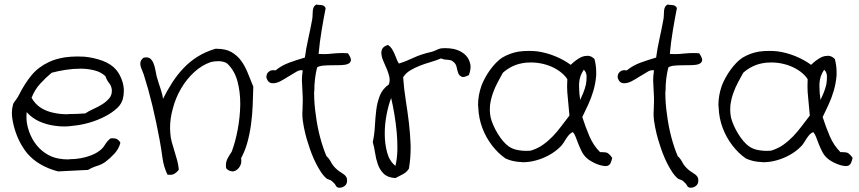

<svg xmlns="http://www.w3.org/2000/svg" viewBox="-20 -744 3920 876"><path d="M529.3 -92.8Q522.5 -65.4 502.9 -43.9Q483.4 -22.5 463.9 -7.8Q446.3 5.9 423.8 12.7Q401.4 19.5 381.8 31.2Q344.7 33.2 311.5 34.7Q278.3 36.1 245.1 38.1Q203.1 27.3 167.5 7.3Q131.8 -12.7 104.5 -43.9Q91.8 -58.6 77.1 -84Q62.5 -109.4 51.8 -140.1Q41 -170.9 36.1 -204.1Q34.2 -215.8 34.2 -228.5Q34.2 -248 39.1 -265.6Q41 -274.4 50.8 -286.1Q60.5 -297.9 68.4 -314.5Q93.8 -364.3 124.5 -401.4Q155.3 -438.5 203.1 -460.9Q233.4 -475.6 276.4 -482.4Q304.7 -486.3 333 -486.3Q348.6 -486.3 364.3 -485.4Q408.2 -481.4 447.8 -466.8Q487.3 -452.1 509.8 -425.8Q524.4 -408.2 533.7 -385.3Q543 -362.3 544.9 -337.9V-327.1Q544.9 -308.6 540 -291Q533.2 -268.6 515.6 -252Q493.2 -230.5 460.4 -213.4Q427.7 -196.3 390.1 -185.1Q352.5 -173.8 311.5 -169.9Q292 -167 273.4 -167Q252 -167 232.4 -169.9Q193.4 -174.8 159.7 -189.9Q126 -205.1 101.6 -232.4Q100.6 -221.7 100.6 -211.9Q100.6 -186.5 107.4 -161.1Q117.2 -125 136.7 -95.7Q156.2 -66.4 185.1 -46.4Q213.9 -26.4 248 -20.5Q268.6 -16.6 292 -16.6Q294.9 -16.6 297.9 -17.6Q323.2 -17.6 348.1 -22Q373 -26.4 395.5 -35.2Q418 -43.9 434.6 -56.6Q449.2 -67.4 458.5 -83Q467.8 -98.6 483.4 -112.3Q488.3 -113.3 493.2 -113.3Q505.9 -113.3 513.7 -109.4Q523.4 -103.5 529.3 -92.8ZM490.2 -334Q488.3 -352.5 478 -364.7Q467.8 -377 460.9 -396.5Q441.4 -415 411.1 -422.9Q380.9 -430.7 347.7 -430.7Q313.5 -430.7 278.8 -425.3Q244.1 -419.9 215.8 -412.1Q187.5 -388.7 163.1 -361.8Q138.7 -335 124 -297.9Q140.6 -268.6 166 -252.4Q191.4 -236.3 223.6 -229.5Q253.9 -222.7 288.1 -222.7Q290 -222.7 293 -223.6Q330.1 -223.6 369.1 -226.6Q384.8 -237.3 406.7 -247.1Q428.7 -256.8 447.8 -269Q466.8 -281.2 479.5 -296.9Q490.2 -310.5 490.2 -328.1Z M1135.7 -348.6Q1134.8 -305.7 1132.8 -261.2Q1130.9 -216.8 1125 -174.3Q1119.1 -131.8 1108.4 -93.3Q1097.7 -54.7 1080.1 -22.5Q1081.1 -16.6 1081.1 -10.7Q1081.1 1 1077.1 9.8Q1070.3 24.4 1059.6 31.2Q1050.8 38.1 1040 38.1Q1038.1 38.1 1036.1 37.1Q1022.5 36.1 1011.7 23.4Q1010.7 15.6 1010.7 9.8Q1010.7 3.9 1011.7 -2Q1013.7 -11.7 1018.1 -20.5Q1022.5 -29.3 1027.3 -36.6Q1032.2 -43.9 1037.1 -51.8Q1053.7 -95.7 1064.5 -152.8Q1075.2 -210 1076.2 -266.6V-270.5Q1076.2 -325.2 1063.5 -373Q1049.8 -422.9 1017.6 -453.1Q1012.7 -458 1002.9 -460.9Q993.2 -463.9 982.4 -464.8H974.6Q966.8 -464.8 960 -463.9Q948.2 -462.9 939.5 -460Q900.4 -446.3 865.7 -414.6Q831.1 -382.8 805.7 -339.4Q780.3 -295.9 767.6 -245.1Q755.9 -203.1 755.9 -159.2Q755.9 -149.4 756.8 -139.6Q757.8 -117.2 763.7 -96.2Q769.5 -75.2 775.9 -54.7Q782.2 -34.2 788.1 -13.2Q793.9 7.8 795.9 30.3Q788.1 41 777.3 47.9Q768.6 53.7 755.9 53.7Q750 53.7 744.1 52.7Q726.6 16.6 721.2 -24.4Q715.8 -65.4 708 -107.4Q701.2 -143.6 692.9 -183.6Q684.6 -223.6 675.3 -262.2Q666 -300.8 655.8 -337.4Q645.5 -374 635.7 -404.3Q631.8 -416 627.4 -425.8Q623 -435.5 621.1 -444.3Q620.1 -449.2 620.1 -453.1Q620.1 -457 621.1 -461.9Q623 -469.7 632.8 -479.5Q640.6 -482.4 647.5 -482.4Q656.2 -482.4 663.1 -478.5Q673.8 -470.7 679.7 -457Q685.5 -443.4 688.5 -426.8Q691.4 -410.2 694.3 -397.5Q703.1 -366.2 712.4 -339.4Q721.7 -312.5 723.6 -293Q743.2 -332 766.1 -367.7Q789.1 -403.3 817.4 -433.1Q845.7 -462.9 881.3 -485.4Q917 -507.8 962.9 -521.5H967.8Q1008.8 -521.5 1035.2 -506.8Q1062.5 -491.2 1080.6 -466.3Q1098.6 -441.4 1110.8 -410.2Q1123 -378.9 1135.7 -348.6Z M1567.4 -501Q1581.1 -481.4 1581.1 -470.7V-468.8Q1579.1 -457 1566.9 -452.1Q1554.7 -447.3 1535.6 -446.8Q1516.6 -446.3 1496.1 -446.3Q1474.6 -446.3 1456.1 -444.8Q1437.5 -443.4 1426.8 -436.5Q1414.1 -385.7 1414.1 -330.1Q1413.1 -326.2 1413.1 -322.3Q1413.1 -270.5 1420.9 -219.7Q1427.7 -165 1440.9 -116.2Q1454.1 -67.4 1469.7 -31.2Q1481.4 -21.5 1490.7 -3.4Q1500 14.6 1518.6 30.3Q1526.4 37.1 1534.7 42Q1543 46.9 1549.8 52.2Q1556.6 57.6 1560.5 64.5Q1563.5 70.3 1563.5 78.1V83Q1562.5 97.7 1550.8 105.5Q1541 112.3 1530.3 112.3H1524.4Q1515.6 110.4 1511.7 102.1Q1507.8 93.8 1495.1 83Q1490.2 78.1 1481.9 75.7Q1473.6 73.2 1469.7 70.3Q1455.1 57.6 1442.9 38.6Q1430.7 19.5 1420.4 -1Q1410.2 -21.5 1401.9 -43Q1393.6 -64.5 1387.7 -84Q1379.9 -106.4 1373 -133.8Q1366.2 -161.1 1361.3 -194.3Q1359.4 -210.9 1359.4 -227.5Q1359.4 -238.3 1360.4 -248Q1361.3 -264.6 1361.3 -282.2V-298.8Q1360.4 -326.2 1358.4 -358.4Q1357.4 -367.2 1357.4 -377Q1357.4 -399.4 1361.3 -422.9Q1358.4 -423.8 1354.5 -423.8Q1343.8 -423.8 1331.1 -416Q1313.5 -406.2 1294.4 -394Q1275.4 -381.8 1256.8 -372.1Q1240.2 -364.3 1226.6 -364.3H1220.7Q1207 -366.2 1201.2 -377Q1195.3 -385.7 1195.3 -394.5Q1195.3 -396.5 1196.3 -399.4Q1197.3 -410.2 1208 -418Q1214.8 -423.8 1227.5 -423.8Q1232.4 -423.8 1237.3 -422.9Q1264.6 -445.3 1299.3 -458Q1334 -470.7 1371.1 -481.4Q1376 -520.5 1386.2 -566.4Q1396.5 -612.3 1404.3 -655.3Q1406.2 -666 1406.2 -676.8Q1406.2 -686.5 1407.2 -695.8Q1408.2 -705.1 1411.6 -711.9Q1415 -718.8 1423.8 -723.6Q1428.7 -721.7 1435.5 -721.7Q1441.4 -721.7 1447.3 -720.7Q1453.1 -719.7 1458 -716.8Q1462.9 -713.9 1465.8 -707Q1457 -663.1 1447.8 -607.9Q1438.5 -552.7 1433.6 -498Q1445.3 -497.1 1457 -497.1Q1477.5 -497.1 1501 -500Q1523.4 -502 1543.9 -502Q1555.7 -502 1567.4 -501Z M2119.1 -401.4Q2102.5 -392.6 2091.8 -392.6Q2087.9 -392.6 2085.9 -394.5Q2075.2 -398.4 2070.8 -410.2Q2066.4 -421.9 2063.5 -437Q2060.5 -452.1 2049.8 -460.9Q2042 -467.8 2035.6 -469.2Q2029.3 -470.7 2023.4 -471.2Q2017.6 -471.7 2010.3 -472.2Q2002.9 -472.7 1992.2 -477.5Q1968.8 -467.8 1943.4 -460.4Q1918 -453.1 1894.5 -443.8Q1871.1 -434.6 1851.1 -422.4Q1831.1 -410.2 1819.3 -391.6Q1823.2 -336.9 1831.5 -285.2Q1839.8 -233.4 1845.7 -183.1Q1851.6 -132.8 1853.5 -81.1V-66.4Q1853.5 -21.5 1845.7 25.4Q1835.9 41 1819.3 50.3Q1802.7 59.6 1784.2 68.4Q1749 66.4 1731 48.8Q1712.9 31.2 1704.1 6.3Q1695.3 -18.6 1691.4 -45.9Q1687.5 -73.2 1680.7 -95.7Q1688.5 -130.9 1690.4 -168.9Q1692.4 -207 1696.8 -242.7Q1701.2 -278.3 1713.4 -308.6Q1725.6 -338.9 1753.9 -358.4Q1757.8 -368.2 1757.8 -378.9Q1757.8 -384.8 1756.8 -391.6Q1752.9 -409.2 1745.6 -427.2Q1738.3 -445.3 1730.5 -461.9Q1722.7 -478.5 1720.7 -494.1Q1719.7 -498 1719.7 -502Q1719.7 -512.7 1723.6 -520.5Q1729.5 -532.2 1750 -539.1Q1760.7 -532.2 1767.1 -522.5Q1773.4 -512.7 1778.8 -501Q1784.2 -489.3 1788.6 -477.1Q1793 -464.8 1799.8 -454.1Q1832 -463.9 1865.7 -480Q1899.4 -496.1 1946.3 -506.8Q1959 -509.8 1970.7 -515.6Q1982.4 -521.5 1992.2 -523.4Q2002 -524.4 2010.7 -524.4Q2031.2 -524.4 2050.8 -520.5Q2079.1 -513.7 2098.1 -498Q2117.2 -482.4 2124 -458Q2127 -449.2 2127 -439.5Q2127 -421.9 2119.1 -401.4ZM1784.2 12.7Q1792 -19.5 1793 -59.6V-75.2Q1793 -107.4 1790 -140.6Q1786.1 -182.6 1779.3 -223.1Q1772.5 -263.7 1764.6 -296.9Q1752.9 -266.6 1744.1 -222.7Q1735.4 -178.7 1735.4 -133.8Q1735.4 -88.9 1746.1 -48.8Q1756.8 -8.8 1784.2 12.7Z M2773.4 -23.4Q2770.5 -11.7 2766.6 -2Q2762.7 7.8 2753.9 11.7Q2749 13.7 2742.2 13.7Q2737.3 13.7 2732.4 12.7Q2718.8 10.7 2704.1 4.9Q2689.5 -1 2676.3 -8.8Q2663.1 -16.6 2656.2 -23.4Q2642.6 -36.1 2634.3 -52.7Q2626 -69.3 2619.1 -86.4Q2612.3 -103.5 2606.9 -118.2Q2601.6 -132.8 2593.8 -141.6Q2583 -136.7 2576.2 -128.9Q2569.3 -121.1 2563 -111.3Q2556.6 -101.6 2550.3 -91.3Q2543.9 -81.1 2535.2 -73.2Q2514.6 -52.7 2485.8 -36.6Q2457 -20.5 2423.8 -11.7Q2395.5 -3.9 2365.2 -3.9Q2360.4 -3.9 2355.5 -4.9Q2320.3 -5.9 2287.1 -20.5Q2252.9 -43.9 2225.1 -80.1Q2197.3 -116.2 2180.7 -160.2Q2164.1 -204.1 2162.1 -253.9Q2161.1 -259.8 2161.1 -265.6Q2161.1 -308.6 2176.8 -353.5Q2182.6 -369.1 2192.9 -388.2Q2203.1 -407.2 2215.8 -424.8Q2228.5 -442.4 2242.7 -457Q2256.8 -471.7 2270.5 -480.5Q2305.7 -502 2347.7 -508.8Q2370.1 -511.7 2392.6 -511.7Q2411.1 -511.7 2430.7 -509.8Q2472.7 -503.9 2512.2 -487.8Q2551.8 -471.7 2584 -448.2Q2592.8 -457 2606 -467.3Q2619.1 -477.5 2633.8 -484.4Q2646.5 -489.3 2659.2 -489.3H2664.1Q2678.7 -488.3 2692.4 -474.6Q2700.2 -444.3 2700.2 -415V-400.4Q2697.3 -364.3 2687.5 -330.6Q2677.7 -296.9 2663.6 -266.6Q2649.4 -236.3 2636.7 -210Q2651.4 -164.1 2669.4 -122.1Q2687.5 -80.1 2717.8 -49.8H2728.5Q2744.1 -49.8 2752 -45.9Q2762.7 -39.1 2773.4 -23.4ZM2643.6 -425.8Q2624 -397.5 2622.1 -363.3V-347.7Q2622.1 -320.3 2627 -288.1Q2632.8 -299.8 2640.6 -318.8Q2648.4 -337.9 2653.3 -358.4Q2656.2 -375 2656.2 -390.6V-397.5Q2655.3 -415 2643.6 -425.8ZM2578.1 -216.8Q2574.2 -256.8 2570.3 -300.8Q2567.4 -326.2 2567.4 -350.6Q2567.4 -367.2 2568.4 -382.8Q2555.7 -402.3 2534.2 -418Q2512.7 -433.6 2487.3 -443.4Q2461.9 -453.1 2433.6 -457Q2417 -459 2402.3 -459Q2390.6 -459 2378.9 -458Q2344.7 -454.1 2319.3 -441.9Q2293.9 -429.7 2274.4 -412.1Q2263.7 -392.6 2251 -369.1Q2238.3 -345.7 2229 -319.3Q2219.7 -293 2215.8 -264.6Q2214.8 -253.9 2214.8 -244.1Q2214.8 -225.6 2218.8 -207Q2222.7 -191.4 2231 -172.4Q2239.3 -153.3 2250.5 -134.8Q2261.7 -116.2 2274.9 -100.6Q2288.1 -85 2300.8 -76.2Q2320.3 -62.5 2346.7 -58.6Q2363.3 -55.7 2381.8 -55.7Q2391.6 -55.7 2401.4 -56.6Q2433.6 -66.4 2458 -84Q2482.4 -101.6 2502.9 -123Q2523.4 -144.5 2541.5 -168.9Q2559.6 -193.4 2578.1 -216.8Z M3169.9 -501Q3183.6 -481.4 3183.6 -470.7V-468.8Q3181.6 -457 3169.4 -452.1Q3157.2 -447.3 3138.2 -446.8Q3119.1 -446.3 3098.6 -446.3Q3077.1 -446.3 3058.6 -444.8Q3040 -443.4 3029.3 -436.5Q3016.6 -385.7 3016.6 -330.1Q3015.6 -326.2 3015.6 -322.3Q3015.6 -270.5 3023.4 -219.7Q3030.3 -165 3043.5 -116.2Q3056.6 -67.4 3072.3 -31.2Q3084 -21.5 3093.3 -3.4Q3102.5 14.6 3121.1 30.3Q3128.9 37.1 3137.2 42Q3145.5 46.9 3152.3 52.2Q3159.2 57.6 3163.1 64.5Q3166 70.3 3166 78.1V83Q3165 97.7 3153.3 105.5Q3143.6 112.3 3132.8 112.3H3127Q3118.2 110.4 3114.3 102.1Q3110.4 93.8 3097.7 83Q3092.8 78.1 3084.5 75.7Q3076.2 73.2 3072.3 70.3Q3057.6 57.6 3045.4 38.6Q3033.2 19.5 3022.9 -1Q3012.7 -21.5 3004.4 -43Q2996.1 -64.5 2990.2 -84Q2982.4 -106.4 2975.6 -133.8Q2968.8 -161.1 2963.9 -194.3Q2961.9 -210.9 2961.9 -227.5Q2961.9 -238.3 2962.9 -248Q2963.9 -264.6 2963.9 -282.2V-298.8Q2962.9 -326.2 2960.9 -358.4Q2960 -367.2 2960 -377Q2960 -399.4 2963.9 -422.9Q2960.9 -423.8 2957 -423.8Q2946.3 -423.8 2933.6 -416Q2916 -406.2 2897 -394Q2877.9 -381.8 2859.4 -372.1Q2842.8 -364.3 2829.1 -364.3H2823.2Q2809.6 -366.2 2803.7 -377Q2797.9 -385.7 2797.9 -394.5Q2797.9 -396.5 2798.8 -399.4Q2799.8 -410.2 2810.5 -418Q2817.4 -423.8 2830.1 -423.8Q2835 -423.8 2839.8 -422.9Q2867.2 -445.3 2901.9 -458Q2936.5 -470.7 2973.6 -481.4Q2978.5 -520.5 2988.8 -566.4Q2999 -612.3 3006.8 -655.3Q3008.8 -666 3008.8 -676.8Q3008.8 -686.5 3009.8 -695.8Q3010.7 -705.1 3014.2 -711.9Q3017.6 -718.8 3026.4 -723.6Q3031.2 -721.7 3038.1 -721.7Q3043.9 -721.7 3049.8 -720.7Q3055.7 -719.7 3060.5 -716.8Q3065.4 -713.9 3068.4 -707Q3059.6 -663.1 3050.3 -607.9Q3041 -552.7 3036.1 -498Q3047.9 -497.1 3059.6 -497.1Q3080.1 -497.1 3103.5 -500Q3126 -502 3146.5 -502Q3158.2 -502 3169.9 -501Z M3870.1 -23.4Q3867.2 -11.7 3863.3 -2Q3859.4 7.8 3850.6 11.7Q3845.7 13.7 3838.9 13.7Q3834 13.7 3829.1 12.7Q3815.4 10.7 3800.8 4.9Q3786.1 -1 3772.9 -8.8Q3759.8 -16.6 3752.9 -23.4Q3739.3 -36.1 3731 -52.7Q3722.7 -69.3 3715.8 -86.4Q3709 -103.5 3703.6 -118.2Q3698.2 -132.8 3690.4 -141.6Q3679.7 -136.7 3672.9 -128.9Q3666 -121.1 3659.7 -111.3Q3653.3 -101.6 3647 -91.3Q3640.6 -81.1 3631.8 -73.2Q3611.3 -52.7 3582.5 -36.6Q3553.7 -20.5 3520.5 -11.7Q3492.2 -3.9 3461.9 -3.9Q3457 -3.9 3452.1 -4.9Q3417 -5.9 3383.8 -20.5Q3349.6 -43.9 3321.8 -80.1Q3293.9 -116.2 3277.3 -160.2Q3260.7 -204.1 3258.8 -253.9Q3257.8 -259.8 3257.8 -265.6Q3257.8 -308.6 3273.4 -353.5Q3279.3 -369.1 3289.6 -388.2Q3299.8 -407.2 3312.5 -424.8Q3325.2 -442.4 3339.4 -457Q3353.5 -471.7 3367.2 -480.5Q3402.3 -502 3444.3 -508.8Q3466.8 -511.7 3489.3 -511.7Q3507.8 -511.7 3527.3 -509.8Q3569.3 -503.9 3608.9 -487.8Q3648.4 -471.7 3680.7 -448.2Q3689.5 -457 3702.6 -467.3Q3715.8 -477.5 3730.5 -484.4Q3743.2 -489.3 3755.9 -489.3H3760.7Q3775.4 -488.3 3789.1 -474.6Q3796.9 -444.3 3796.9 -415V-400.4Q3793.9 -364.3 3784.2 -330.6Q3774.4 -296.9 3760.3 -266.6Q3746.1 -236.3 3733.4 -210Q3748 -164.1 3766.1 -122.1Q3784.2 -80.1 3814.5 -49.8H3825.2Q3840.8 -49.8 3848.6 -45.9Q3859.4 -39.1 3870.1 -23.4ZM3740.2 -425.8Q3720.7 -397.5 3718.8 -363.3V-347.7Q3718.8 -320.3 3723.6 -288.1Q3729.5 -299.8 3737.3 -318.8Q3745.1 -337.9 3750 -358.4Q3752.9 -375 3752.9 -390.6V-397.5Q3752 -415 3740.2 -425.8ZM3674.8 -216.8Q3670.9 -256.8 3667 -300.8Q3664.1 -326.2 3664.1 -350.6Q3664.1 -367.2 3665 -382.8Q3652.3 -402.3 3630.9 -418Q3609.4 -433.6 3584 -443.4Q3558.6 -453.1 3530.3 -457Q3513.7 -459 3499 -459Q3487.3 -459 3475.6 -458Q3441.4 -454.1 3416 -441.9Q3390.6 -429.7 3371.1 -412.1Q3360.4 -392.6 3347.7 -369.1Q3335 -345.7 3325.7 -319.3Q3316.4 -293 3312.5 -264.6Q3311.5 -253.9 3311.5 -244.1Q3311.5 -225.6 3315.4 -207Q3319.3 -191.4 3327.6 -172.4Q3335.9 -153.3 3347.2 -134.8Q3358.4 -116.2 3371.6 -100.6Q3384.8 -85 3397.5 -76.2Q3417 -62.5 3443.4 -58.6Q3460 -55.7 3478.5 -55.7Q3488.3 -55.7 3498 -56.6Q3530.3 -66.4 3554.7 -84Q3579.1 -101.6 3599.6 -123Q3620.1 -144.5 3638.2 -168.9Q3656.2 -193.4 3674.8 -216.8Z"/></svg>

Font: Crafty Girls
Style: Regular
Weight: 400
Designer: Crystal Kluge
Foundry: Font Diner, Inc DBA Tart Workshop
Version: Version 1.000